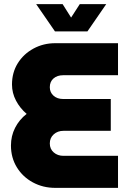

<svg xmlns="http://www.w3.org/2000/svg" viewBox="-20 -909 628 929"><path d="M247 0Q188 0 139 -26.5Q90 -53 61.5 -99.5Q33 -146 33 -205Q33 -251 53 -290.5Q73 -330 109 -358Q77 -385 57.5 -422Q38 -459 38 -500Q38 -558 66 -603Q94 -648 142 -674Q190 -700 247 -700H551V-545H285Q257 -545 239 -529.5Q221 -514 221 -487Q221 -462 239 -446Q257 -430 285 -430H516V-276H287Q259 -276 240 -259Q221 -242 221 -215Q221 -188 240 -171.5Q259 -155 287 -155H551V0ZM246 -757 155 -889H283L324 -824L366 -889H494L403 -757Z"/></svg>

Font: MuseoModerno ExtraBold
Style: Regular
Weight: 800
Designer: Pablo Cosgaya, Héctor Gatti, Marcela Romero, and the Authors of The MuseoModerno Project.
Foundry: Omnibus-Type Team
Version: Version 1.001